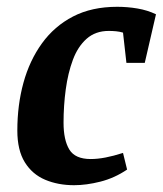

<svg xmlns="http://www.w3.org/2000/svg" viewBox="-20 -535 479 565"><path d="M198 10Q151 10 113 -6Q75 -22 53 -57.5Q31 -93 31 -151Q31 -226 49 -291.5Q67 -357 103.5 -407.5Q140 -458 195 -486.5Q250 -515 325 -515Q355 -515 384.5 -510Q414 -505 439 -493L406 -350H352L342 -439Q332 -442 321.5 -443Q311 -444 300 -444Q261 -444 235 -421Q209 -398 194.5 -359Q180 -320 173.5 -272Q167 -224 167 -174Q167 -123 184 -95Q201 -67 247 -67Q267 -67 290.5 -71.5Q314 -76 342 -85L354 -36Q317 -11 275.5 -0.5Q234 10 198 10Z"/></svg>

Font: Manuale
Style: Italic
Weight: 400
Italic angle: -11°
Designer: Eduardo Tunni / Pablo Cosgaya
Foundry: Eduardo Tunni / Pablo Cosgaya
Version: Version 1.002